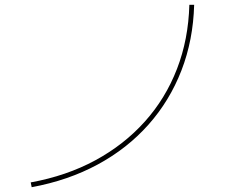

<svg xmlns="http://www.w3.org/2000/svg" viewBox="-20 -760 1040 800"><path d="M108 0Q257 -27 377 -92Q497 -157 583.5 -253.5Q670 -350 717.5 -473Q765 -596 769 -740H789Q785 -593 736 -466.5Q687 -340 598.5 -240.5Q510 -141 387 -74.5Q264 -8 112 20Z"/></svg>

Font: M PLUS 2 Thin Thin
Style: Regular
Weight: 250
Version: Version 1.001